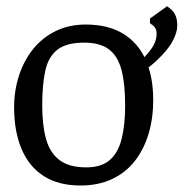

<svg xmlns="http://www.w3.org/2000/svg" viewBox="-20 -582 585 612"><path d="M236.4 9.3Q166.5 9.3 119.4 -20.8Q72.4 -50.9 48.7 -107.1Q25 -163.4 25 -240Q25 -293.5 40.6 -341.3Q56.2 -389 85.4 -425.5Q114.7 -462 157.3 -482.9Q199.9 -503.8 253 -503.8Q325.1 -503.8 373 -474.3Q420.9 -444.8 444.7 -390.8Q468.4 -336.8 468.4 -263Q468.4 -205.1 453.6 -155.6Q438.7 -106 409.8 -68.9Q380.9 -31.8 337.3 -11.3Q293.8 9.3 236.4 9.3ZM254.9 -48.5Q303.1 -48.5 330 -72Q356.9 -95.5 367.9 -140Q378.9 -184.4 378.9 -245.3Q378.9 -315 367.2 -359.3Q355.4 -403.6 327 -424.8Q298.6 -446.1 248.4 -446.1Q191.6 -446.1 162.9 -423.6Q134.2 -401.1 124.4 -356.8Q114.6 -312.5 114.6 -245.3Q114.6 -182.8 126.8 -139Q138.9 -95.2 169.4 -71.9Q200 -48.5 254.9 -48.5ZM377.1 -317.1 374.7 -346.8Q396.3 -361.3 420.3 -381.4Q444.2 -401.5 461.7 -425.4Q479.2 -449.3 479.2 -474.3Q479.2 -486.9 473.7 -494.2Q468.2 -501.5 458.1 -508V-523L512.8 -562.2Q519.7 -557.1 526.9 -550.6Q534 -544.1 539.5 -532.4Q545 -520.7 545 -499.7Q545 -478.6 529.9 -450.3Q514.7 -422 478.3 -388Q441.9 -354 377.1 -317.1Z"/></svg>

Font: Faustina Light
Style: Regular
Weight: 300
Designer: Alfonso Garcia
Foundry: http://www.omnibus-type.com
Version: Version 1.200